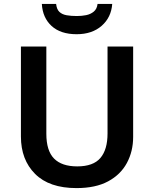

<svg xmlns="http://www.w3.org/2000/svg" viewBox="-20 -952 788 982"><path d="M661 -252Q661 -178 629 -118.5Q597 -59 533 -24.5Q469 10 371 10Q232 10 159.5 -62.5Q87 -135 87 -254V-714H217V-268Q217 -181 256.5 -141Q296 -101 375 -101Q457 -101 493.5 -144Q530 -187 530 -269V-714H661ZM554 -932Q549 -863 500 -820Q451 -777 372 -777Q290 -777 244 -819Q198 -861 194 -932H267Q270 -904 284 -891Q298 -878 321 -874Q344 -870 373 -870Q398 -870 420.5 -874.5Q443 -879 459.5 -892.5Q476 -906 479 -932Z"/></svg>

Font: Noto Sans NKo Unjoined SemiBold
Style: Regular
Weight: 600
Designer: Monotype Design Team
Foundry: Monotype Imaging Inc.
Version: Version 2.004